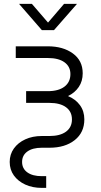

<svg xmlns="http://www.w3.org/2000/svg" viewBox="-20 -751 512 976"><path d="M192.4 204.1Q145.5 204.1 108.6 187.3Q71.8 170.4 50.5 140.9Q29.3 111.3 29.3 72.3Q29.3 33.7 50.5 3.9Q71.8 -25.9 108.6 -42.7Q145.5 -59.6 192.4 -59.6H231.4Q285.6 -59.6 315.7 -81.8Q345.7 -104 345.7 -144Q345.7 -183.6 315.7 -205.8Q285.6 -228 231.4 -228H112.8V-287.6H223.1Q277.3 -287.6 307.6 -310.5Q337.9 -333.5 337.9 -374.5Q337.9 -412.6 307.9 -434.3Q277.8 -456.1 223.1 -456.1H60.1V-515.6H223.1Q300.8 -515.6 350.6 -479.2Q400.4 -442.9 400.4 -378.4Q400.4 -338.4 380.4 -308.8Q360.4 -279.3 325.7 -262.7Q364.3 -246.6 386.5 -216.3Q408.7 -186 408.7 -144Q408.7 -77.6 359.9 -38.8Q311 0 231.4 0H192.4Q145.5 0 118.9 19.3Q92.3 38.6 92.3 72.3Q92.3 106 118.9 125.2Q145.5 144.5 192.4 144.5H214.8V204.1ZM142.1 -731.4 224.1 -636.2 305.7 -731.4H371.1V-731L254.4 -597.7H192.9L77.1 -731V-731.4Z"/></svg>

Font: Inter Display Light
Style: Regular
Weight: 300
Designer: Rasmus Andersson
Foundry: rsms
Version: Version 4.000;git-a52131595